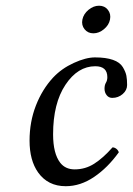

<svg xmlns="http://www.w3.org/2000/svg" viewBox="-20 -639 463 669"><path d="M209 9.8Q147 9.8 112.8 -38.1Q83 -80.1 83 -148.9Q83 -214.4 105 -271Q127 -327.6 165 -368.7Q194.8 -400.4 237.1 -419.7Q279.3 -439 311 -439Q349.1 -439 373.5 -430.4Q397.9 -421.9 408 -405Q418 -388.2 420.4 -375Q422.9 -361.8 422.9 -342.8Q422.9 -324.7 407.5 -311.3Q392.1 -297.9 371.1 -297.9Q358.9 -297.9 351.6 -307.4Q344.2 -316.9 344.2 -329.8Q344.2 -342.8 349.1 -350.8Q354 -358.9 354 -370.1Q354 -408.2 312 -408.2Q251 -408.2 208 -343.5Q165 -278.8 165 -170.9Q165 -104 189.9 -71.8Q208 -48.8 240.2 -48.8Q277.3 -48.8 308.3 -68.6Q339.4 -88.4 372.1 -125.5Q378.9 -125.5 385.3 -120.6Q391.6 -115.7 394 -108.4Q355.5 -54.7 307.9 -22.5Q260.3 9.8 209 9.8ZM274.7 -537.1Q263.2 -551.3 267.1 -570.8Q271 -590.3 288.3 -604.7Q305.7 -619.1 325.2 -619.1Q344.7 -619.1 356 -604.7Q367.2 -590.3 363.3 -570.8Q359.4 -551.3 342 -537.1Q324.7 -522.9 305.4 -522.9Q286.1 -522.9 274.7 -537.1Z"/></svg>

Font: Linux Libertine
Style: Italic
Weight: 400
Italic angle: -12°
Designer: Philipp H. Poll
Foundry: Philipp H. Poll
Version: Version 5.1.6 ; ttfautohint (v0.9)